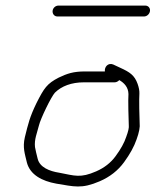

<svg xmlns="http://www.w3.org/2000/svg" viewBox="-20 -664 558 688"><path d="M355.8 -408H284.8C242.6 -408 220.9 -400.4 190.5 -386C148 -364.1 138.1 -348.4 110.9 -295C86.4 -244.6 81 -220.4 69 -172C60.4 -134.6 69.3 -112.5 76.5 -81C88.1 -37.9 130.2 -15.2 181.6 -6C245.7 4.3 271.6 13.9 337.5 -14.5C373.8 -30.2 402.9 -53 424.7 -83C445.7 -111.7 460.5 -138.7 469.2 -164C478.5 -189.3 482.2 -209 480.4 -223C479.4 -234.9 478 -314.6 479.5 -329C479.9 -339 477.7 -350.5 473.1 -363.5C462 -394.5 445 -405.6 411.1 -421L385.4 -433C367.5 -440 353.8 -424.6 355.8 -408ZM407.5 -377C425.2 -366.7 439.8 -351.5 440.3 -327C438.6 -310.7 440.7 -229.1 441.5 -215C442.7 -207 439.6 -193 432.1 -173C425.3 -152.3 412.6 -129.3 393.9 -104C376.8 -80.7 353.7 -62.7 324.7 -50C268 -25.2 248.4 -34.3 192.7 -45C156.7 -50.5 122.4 -64.7 115 -95C110.7 -111.7 107.5 -125.7 105.4 -137C102.4 -164 112.4 -186.2 119.4 -214C124.9 -238 163.3 -317.4 176.8 -332C200.7 -355.5 236.1 -369 280.7 -369H390.7C396.7 -369 402.3 -371.7 407.5 -377ZM185.4 -605H496.4C507 -605 516.4 -614.4 517.5 -625C518.6 -635.6 511.1 -644 500.5 -644H189.5C178.9 -644 169.6 -635.6 168.5 -625C167.4 -614.4 174.8 -605 185.4 -605Z"/></svg>

Font: Just Breathe
Style: Obl2
Weight: 400
Foundry: Cannot Into Space Fonts
Version: Version 0.72